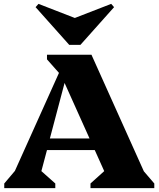

<svg xmlns="http://www.w3.org/2000/svg" viewBox="-20 -973 820 993"><path d="M2 0V-24L57 -89L285 -596L223 -666V-690H453L724 -87L778 -24V0H448V-24L519 -88L470 -197H223L194 -88L266 -24V0ZM238 -257H443L314 -544ZM179 -953 367 -880 555 -953 570 -936 396 -741H338L164 -936Z"/></svg>

Font: Platypi ExtraBold
Style: Regular
Weight: 800
Designer: David Sargent
Foundry: Bolt Cutter Type
Version: Version 1.200; ttfautohint (v1.8.4.7-5d5b)